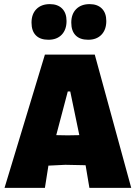

<svg xmlns="http://www.w3.org/2000/svg" viewBox="-20 -912 667 932"><path d="M222 -892Q260 -892 281.5 -870.5Q303 -849 303 -810Q303 -768 279.5 -743.5Q256 -719 215 -719Q175 -719 154 -740.5Q133 -762 133 -802Q133 -844 157 -868Q181 -892 222 -892ZM415 -892Q453 -892 474.5 -870.5Q496 -849 496 -810Q496 -768 472.5 -743.5Q449 -719 408 -719Q368 -719 347 -740.5Q326 -762 326 -802Q326 -844 350 -868Q374 -892 415 -892ZM440 -647 617 0H414L396 -107L395 -110L297 -112L215 -108L198 0H2L198 -647ZM309 -468 253 -256 309 -255 365 -256 321 -468Z"/></svg>

Font: Alegreya Sans SC Black
Style: Regular
Weight: 900
Designer: Juan Pablo del Peral
Foundry: Huerta Tipografica
Version: Version 2.007